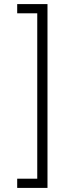

<svg xmlns="http://www.w3.org/2000/svg" viewBox="-20 -780 351 938"><path d="M212 -760V138H64V93H162V-715H64V-760Z"/></svg>

Font: IBM Plex Sans Arabic Light
Style: Regular
Weight: 300
Designer: Mike Abbink, Paul van der Laan, Pieter van Rosmalen, Wael Morcos, Khajak Apelian
Foundry: Bold Monday
Version: Version 1.2